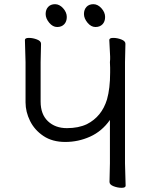

<svg xmlns="http://www.w3.org/2000/svg" viewBox="-20 -889 719 917"><path d="M482 -808Q482 -786 469.5 -773Q457 -760 436 -760Q415 -760 398 -780.5Q381 -801 381 -822Q381 -843 393 -856Q405 -869 426 -869Q447 -869 464.5 -849.5Q482 -830 482 -808ZM299 -808Q299 -786 286.5 -773Q274 -760 253 -760Q232 -760 215 -780.5Q198 -801 198 -822Q198 -843 210 -856Q222 -869 243 -869Q264 -869 281.5 -849.5Q299 -830 299 -808ZM503 -20 505 -109V-316Q467 -262 410.5 -236.5Q354 -211 292 -211Q230 -211 187.5 -239.5Q145 -268 123.5 -311.5Q102 -355 102 -400V-592L99 -698Q99 -708 118 -708Q137 -708 156.5 -700.5Q176 -693 176 -680L174 -592V-404Q174 -343 209 -310Q244 -277 299.5 -277Q355 -277 395 -296Q466 -332 491 -414Q506 -467 506 -542V-566Q506 -579 505 -592Q506 -599 506 -606V-619L502 -698Q502 -708 521 -708Q540 -708 559.5 -700.5Q579 -693 579 -680L577 -592V-109L580 -2Q580 8 561 8Q542 8 522.5 0.5Q503 -7 503 -20Z"/></svg>

Font: QiushuiShotai
Style: Regular
Weight: 600
Designer: Fontworks Inc.
Foundry: Fontworks Inc.
Version: Version 1.250